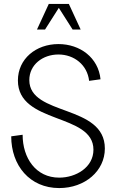

<svg xmlns="http://www.w3.org/2000/svg" viewBox="-20 -940 597 976"><path d="M281 16C412 16 513 -71 513 -185C513 -412 129 -348 129 -533C129 -611 197 -663 277 -663C357 -663 424 -610 433 -529L491 -537C480 -647 387 -716 277 -716C163 -716 71 -641 71 -531C71 -307 455 -367 455 -179C455 -89 366 -37 281 -37C162 -37 95 -137 95 -255L37 -247C37 -99 131 16 281 16ZM168 -790H209L279 -900L349 -790H390L330 -920H228Z"/></svg>

Font: Uncut Sans Light
Style: Regular
Weight: 300
Designer: Kasper Nordkvist
Foundry: UNCUT.wtf
Version: Version 1.304;Glyphs 3.2 (3246)